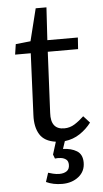

<svg xmlns="http://www.w3.org/2000/svg" viewBox="-60 -711 523 978"><g transform="rotate(-5 201.0 -222.5)"><path d="M218 229Q172 229 136 212L151 166Q159 169 176 173Q193 177 208 177Q231 177 245.5 167Q260 157 260 135Q260 116 249 107.5Q238 99 222.5 97Q207 95 192 97L184 76L204 12Q146 4 122.5 -34Q99 -72 102 -133L116 -448H36L44 -501L120 -509L161 -674H216L206 -507H362L358 -448H203L188 -137Q183 -52 253 -52Q282 -52 306.5 -67.5Q331 -83 354 -105L386 -70Q362 -38 327.5 -15Q293 8 250 13L237 52Q279 53 307.5 70.5Q336 88 336 130Q336 175 302 202Q268 229 218 229Z"/></g></svg>

Font: Literata 12pt
Style: Italic
Weight: 400
Italic angle: -2°
Designer: Latin by Veronika Burian and Jose Scaglione. Greek by Irene Vlachou. Cyrillic by Vera Evstafieva
Foundry: TypeTogether
Version: Version 3.002